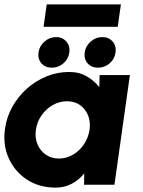

<svg xmlns="http://www.w3.org/2000/svg" viewBox="-27 -842 652 875"><path d="M427 -500H565L494.5 0H356L357 -52Q333.5 -22.5 300.5 -4.8Q267.5 13 226.5 13Q152 13 96.2 -23.2Q40.5 -59.5 12.8 -120.8Q-15 -182 -4 -256.5Q3.5 -309.5 29.8 -356.2Q56 -403 96 -438.5Q136 -474 185.2 -494Q234.5 -514 288 -514Q334 -514 368 -494.2Q402 -474.5 425.5 -445ZM241 -119.5Q275.5 -119.5 305.5 -137Q335.5 -154.5 355.5 -184.2Q375.5 -214 381 -250Q388.5 -304.5 359 -342.5Q329.5 -380.5 278 -380.5Q243.5 -380.5 213 -363Q182.5 -345.5 162 -315.8Q141.5 -286 136.5 -250Q131.5 -213.5 144 -184Q156.5 -154.5 182 -137Q207.5 -119.5 241 -119.5ZM209.5 -533.5Q179.5 -533.5 162 -553.2Q144.5 -573 148.5 -603Q152.5 -632 175.8 -652.5Q199 -673 229 -673Q258 -673 275.5 -652.5Q293 -632 289 -603Q285 -573 261.8 -553.2Q238.5 -533.5 209.5 -533.5ZM420 -533.5Q390 -533.5 372.5 -553.2Q355 -573 359 -603Q363 -632 386.2 -652.5Q409.5 -673 439.5 -673Q469 -673 486.5 -652.5Q504 -632 499.5 -603Q495.5 -573 472.5 -553.2Q449.5 -533.5 420 -533.5ZM186 -822H524L509.5 -720H171.5Z"/></svg>

Font: Urbanist ExtraBold
Style: Italic
Weight: 800
Italic angle: -8°
Designer: Corey Hu
Foundry: Corey Hu
Version: Version 1.321; ttfautohint (v1.8.4.7-5d5b)